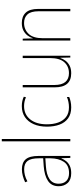

<svg xmlns="http://www.w3.org/2000/svg" viewBox="640 -1533 810 2130"><g transform="rotate(-90 1045.0 -468.0)"><path d="M232 -630Q307 -630 343.5 -587Q380 -544 380 -446V-93H358L355 -192H353Q342 -164 322 -139Q302 -114 269.5 -98.5Q237 -83 189 -83Q116 -83 80 -122.5Q44 -162 44 -222Q44 -301 103 -340.5Q162 -380 266 -388L354 -394V-440Q354 -530 324.5 -567.5Q295 -605 232 -605Q200 -605 167.5 -597Q135 -589 98 -569L88 -594Q122 -610 158.5 -620Q195 -630 232 -630ZM267 -364Q175 -358 123.5 -324Q72 -290 72 -222Q72 -168 102.5 -137.5Q133 -107 189 -107Q276 -107 314.5 -164.5Q353 -222 354 -313V-370Z M568 -93H542V-853H568Z M919 -83Q845 -83 797.5 -117.5Q750 -152 727.5 -212.5Q705 -273 705 -352Q705 -437 732.5 -499.5Q760 -562 811 -596.5Q862 -631 933 -631Q991 -631 1037 -609L1031 -585Q1007 -596 982.5 -601Q958 -606 933 -606Q840 -606 785.5 -538Q731 -470 731 -353Q731 -283 750.5 -228Q770 -173 811.5 -140.5Q853 -108 920 -108Q950 -108 979.5 -114Q1009 -120 1034 -131V-105Q1013 -96 983 -89.5Q953 -83 919 -83Z M1492 -621V-93H1472L1469 -204H1467Q1457 -174 1436.5 -146.5Q1416 -119 1382 -101Q1348 -83 1297 -83Q1141 -83 1141 -267V-621H1167V-272Q1167 -187 1201 -147.5Q1235 -108 1298 -108Q1373 -108 1419.5 -159.5Q1466 -211 1466 -320V-621Z M1855 -631Q1929 -631 1970 -587Q2011 -543 2011 -450V-93H1985V-445Q1985 -530 1950.5 -568Q1916 -606 1855 -606Q1782 -606 1734 -555Q1686 -504 1686 -398V-93H1660V-621H1681L1684 -509H1686Q1695 -539 1716 -567Q1737 -595 1771 -613Q1805 -631 1855 -631Z"/></g></svg>

Font: Noto Sans Telugu UI SemiCondensed Thin
Style: Regular
Weight: 100
Width: 4
Designer: Jelle Bosma - Monotype Design Team
Foundry: Monotype Imaging Inc.
Version: Version 2.005; ttfautohint (v1.8.4.7-5d5b)